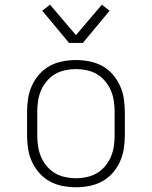

<svg xmlns="http://www.w3.org/2000/svg" viewBox="-20 -781 640 809"><path d="M300 8Q272 8 243.5 2.5Q215 -3 190 -16.5Q165 -30 146 -51.5Q127 -73 115 -99Q103 -125 98.5 -153.5Q94 -182 94 -210V-310Q94 -338 98.5 -366.5Q103 -395 115 -421Q127 -447 146 -468.5Q165 -490 190 -503.5Q215 -517 243.5 -522.5Q272 -528 300 -528Q328 -528 356.5 -522.5Q385 -517 410 -503.5Q435 -490 454 -468.5Q473 -447 485 -421Q497 -395 501.5 -366.5Q506 -338 506 -310V-210Q506 -182 501.5 -153.5Q497 -125 485 -99Q473 -73 454 -51.5Q435 -30 410 -16.5Q385 -3 356.5 2.5Q328 8 300 8ZM300 -30Q323 -30 346 -35Q369 -40 388.5 -51.5Q408 -63 423 -81Q438 -99 447 -120Q456 -141 459.5 -164Q463 -187 463 -210V-310Q463 -333 459.5 -356Q456 -379 447 -400Q438 -421 423 -439Q408 -457 388.5 -468.5Q369 -480 346 -485Q323 -490 300 -490Q277 -490 254 -485Q231 -480 211.5 -468.5Q192 -457 177 -439Q162 -421 153 -400Q144 -379 140.5 -356Q137 -333 137 -310V-210Q137 -187 140.5 -164Q144 -141 153 -120Q162 -99 177 -81Q192 -63 211.5 -51.5Q231 -40 254 -35Q277 -30 300 -30ZM271 -600 158 -736 191 -761 300 -633 409 -761 442 -736 329 -600Z"/></svg>

Font: Iosevka Etoile Extralight
Style: Regular
Weight: 200
Designer: Belleve Invis
Foundry: Belleve Invis
Version: Version 22.1.2; ttfautohint (v1.8.4)